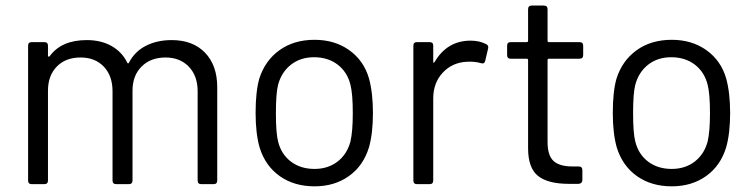

<svg xmlns="http://www.w3.org/2000/svg" viewBox="-20 -656 2685 684"><path d="M591.8 -513.2Q667 -513.2 710.4 -468.3Q753.9 -423.3 753.9 -345.2V-13.2Q753.9 0 741.2 0H696.8Q684.1 0 684.1 -13.2V-331.1Q684.1 -385.7 652.6 -418.5Q621.1 -451.2 569.8 -451.2Q516.6 -451.2 484.4 -418.9Q452.1 -386.7 452.1 -333V-13.2Q452.1 0 439 0H394Q380.9 0 380.9 -13.2V-331.1Q380.9 -385.7 349.9 -418.5Q318.8 -451.2 267.1 -451.2Q213.9 -451.2 182.4 -418.9Q150.9 -386.7 150.9 -333V-13.2Q150.9 0 138.2 0H92.8Q80.1 0 80.1 -13.2V-493.2Q80.1 -505.9 92.8 -505.9H138.2Q150.9 -505.9 150.9 -493.2V-458Q150.9 -455.1 153.1 -454.1Q155.3 -453.1 157.2 -456.1Q199.2 -513.2 289.1 -513.2Q339.8 -513.2 377.2 -492.2Q414.6 -471.2 433.1 -433.1Q436 -427.7 439 -432.1Q460 -472.7 499.8 -492.9Q539.6 -513.2 591.8 -513.2Z M1100.6 7.8Q1027.8 7.8 976.3 -28.8Q924.8 -65.4 904.8 -130.9Q890.6 -180.2 890.6 -253.9Q890.6 -330.1 903.8 -376Q924.3 -440.4 975.8 -477.3Q1027.3 -514.2 1100.6 -514.2Q1172.4 -514.2 1224.1 -477.3Q1275.9 -440.4 1294.4 -377Q1308.6 -325.2 1308.6 -253.9Q1308.6 -180.7 1294.4 -130.9Q1274.4 -65.4 1223.1 -28.8Q1171.9 7.8 1100.6 7.8ZM1100.6 -54.2Q1148.4 -54.2 1182.4 -80.3Q1216.3 -106.4 1228.5 -151.9Q1236.8 -187.5 1236.8 -252.9Q1236.8 -321.8 1228.5 -354Q1217.3 -399.4 1182.9 -425.8Q1148.4 -452.1 1098.6 -452.1Q1050.8 -452.1 1016.8 -425.8Q982.9 -399.4 970.7 -354Q962.9 -323.7 962.9 -252.9Q962.9 -182.1 970.7 -151.9Q981.9 -106.4 1016.4 -80.3Q1050.8 -54.2 1100.6 -54.2Z M1656.7 -511.2Q1688 -511.2 1711.4 -499Q1721.7 -494.6 1718.8 -482.9L1708.5 -439Q1705.6 -426.8 1692.4 -431.2Q1671.4 -437.5 1643.6 -436Q1591.3 -433.6 1557.4 -397.2Q1523.4 -360.8 1523.4 -305.2V-13.2Q1523.4 0 1510.7 0H1465.3Q1452.6 0 1452.6 -13.2V-493.2Q1452.6 -505.9 1465.3 -505.9H1510.7Q1523.4 -505.9 1523.4 -493.2V-437Q1523.4 -428.7 1528.3 -435.1Q1572.8 -511.2 1656.7 -511.2Z M2057.6 -493.2V-460Q2057.6 -446.8 2044.4 -446.8H1935.5Q1930.7 -446.8 1930.7 -441.9V-149.9Q1930.7 -102.5 1951.7 -82.8Q1972.7 -63 2019.5 -63H2041.5Q2054.7 -63 2054.7 -49.8V-15.1Q2054.7 -2.4 2041.5 -1H2007.3Q1932.1 -1 1896.7 -29.3Q1861.3 -57.6 1861.3 -127.9V-441.9Q1861.3 -446.8 1856.4 -446.8H1799.3Q1786.6 -446.8 1786.6 -460V-493.2Q1786.6 -505.9 1799.3 -505.9H1856.4Q1861.3 -505.9 1861.3 -511.2V-623Q1861.3 -636.2 1874.5 -636.2H1917.5Q1930.7 -636.2 1930.7 -623V-511.2Q1930.7 -505.9 1935.5 -505.9H2044.4Q2057.6 -505.9 2057.6 -493.2Z M2373 7.8Q2300.3 7.8 2248.8 -28.8Q2197.3 -65.4 2177.2 -130.9Q2163.1 -180.2 2163.1 -253.9Q2163.1 -330.1 2176.3 -376Q2196.8 -440.4 2248.3 -477.3Q2299.8 -514.2 2373 -514.2Q2444.8 -514.2 2496.6 -477.3Q2548.3 -440.4 2566.9 -377Q2581.1 -325.2 2581.1 -253.9Q2581.1 -180.7 2566.9 -130.9Q2546.9 -65.4 2495.6 -28.8Q2444.3 7.8 2373 7.8ZM2373 -54.2Q2420.9 -54.2 2454.8 -80.3Q2488.8 -106.4 2501 -151.9Q2509.3 -187.5 2509.3 -252.9Q2509.3 -321.8 2501 -354Q2489.7 -399.4 2455.3 -425.8Q2420.9 -452.1 2371.1 -452.1Q2323.2 -452.1 2289.3 -425.8Q2255.4 -399.4 2243.2 -354Q2235.4 -323.7 2235.4 -252.9Q2235.4 -182.1 2243.2 -151.9Q2254.4 -106.4 2288.8 -80.3Q2323.2 -54.2 2373 -54.2Z"/></svg>

Font: Barlow
Style: Regular
Weight: 400
Designer: Jeremy Tribby
Foundry: Jeremy Tribby
Version: Version 1.101